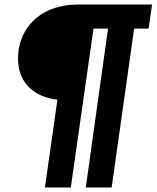

<svg xmlns="http://www.w3.org/2000/svg" viewBox="-20 -743 690 846"><path d="M635 -617 650 -723H323C172 -723 79 -637 62 -522C43 -380 133 -314 233 -304L178 83H292L392 -617H456L358 83H472L571 -617Z"/></svg>

Font: United Sans Black
Style: Italic
Weight: 900
Italic angle: -8°
Designer: Pablo Impallari, Rodrigo Fuenzalida (Modified by Dan O. Williams)
Version: Version 1.000;PS 001.000;hotconv 1.0.88;makeotf.lib2.5.64775